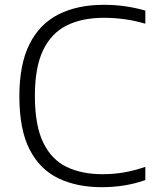

<svg xmlns="http://www.w3.org/2000/svg" viewBox="-20 -769 648 798"><path d="M402.5 9Q300.5 9 223.5 -27.5Q146.5 -64 103.5 -146.8Q60.5 -229.5 60.5 -369Q60.5 -502 102.8 -586Q145 -670 223.8 -709.5Q302.5 -749 411 -749Q458 -749 500 -743Q542 -737 584 -725V-670.5Q501 -695 412 -695Q320.5 -695 256.5 -662.8Q192.5 -630.5 158.8 -559.5Q125 -488.5 125 -371Q125 -248 159.5 -176.8Q194 -105.5 257 -75.2Q320 -45 405.5 -45Q451 -45 493 -52Q535 -59 584 -75.5V-20.5Q500.5 9 402.5 9Z"/></svg>

Font: Encode Sans SmExp Lt
Style: Regular
Weight: 300
Width: 6
Designer: Multiple Designers
Foundry: Impallari Type
Version: Version 3.002; ttfautohint (v1.8.3) -l 8 -r 50 -G 200 -x 14 